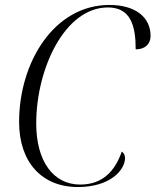

<svg xmlns="http://www.w3.org/2000/svg" viewBox="-20 -744 627 774"><path d="M294 10C425 10 484 -59 484 -107C484 -120 478 -128 471 -133C443 -53 393 0 303 0C195 0 126 -94 126 -246C126 -467 241 -714 415 -714C508 -714 527 -638 527 -545C563 -545 587 -565 587 -599C587 -674 527 -724 421 -724C198 -724 57 -493 57 -252C57 -91 148 10 294 10Z"/></svg>

Font: Noto Serif Display SemiCondensed Light
Style: Italic
Weight: 300
Width: 4
Italic angle: -12°
Designer: Monotype Design Team
Foundry: Monotype Imaging Inc.
Version: Version 2.009